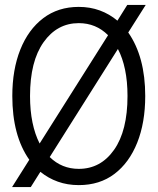

<svg xmlns="http://www.w3.org/2000/svg" viewBox="-20 -740 640 780"><path d="M29 20 99 -91Q30 -189 30 -350Q30 -457 62.5 -538.5Q95 -620 155.5 -666Q216 -712 300 -712Q346 -712 385.5 -697.5Q425 -683 457 -656L497 -720H572L501 -608Q570 -509 570 -350Q570 -242 537.5 -160.5Q505 -79 445 -33.5Q385 12 300 12Q254 12 215 -2Q176 -16 144 -42L105 20ZM102 -350Q102 -291 112 -242.5Q122 -194 141 -157L419 -597Q370 -646 300 -646Q212 -646 157 -568.5Q102 -491 102 -350ZM300 -54Q389 -54 443.5 -131.5Q498 -209 498 -350Q498 -409 488 -457Q478 -505 459 -541L182 -102Q231 -54 300 -54Z"/></svg>

Font: DM Mono Light
Style: Regular
Weight: 300
Designer: Colophon Foundry
Foundry: Colophon Foundry
Version: Version 1.000; ttfautohint (v1.8.2.53-6de2)